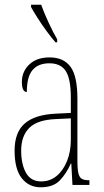

<svg xmlns="http://www.w3.org/2000/svg" viewBox="-20 -786 440 816"><path d="M153 10Q103 10 72.5 -28.5Q42 -67 42 -146Q42 -224 85.5 -261.5Q129 -299 218 -303L281 -306V-371Q281 -451 259.5 -484Q238 -517 190 -517Q143 -517 118.5 -488.5Q94 -460 94 -395Q73 -395 73 -438Q73 -482 104.5 -512Q136 -542 191 -542Q250 -542 279.5 -502.5Q309 -463 309 -366V-103Q309 -66 313.5 -48.5Q318 -31 328.5 -25.5Q339 -20 358 -20H360V0H288L283 -91H281Q262 -48 234 -19Q206 10 153 10ZM155 -15Q193 -15 221 -38.5Q249 -62 265 -102Q281 -142 281 -191V-283L219 -280Q139 -277 104.5 -242.5Q70 -208 70 -146Q70 -88 90.5 -51.5Q111 -15 155 -15ZM216 -606Q200 -624 179 -652.5Q158 -681 139.5 -710Q121 -739 112 -756V-766H155Q167 -732 186.5 -690Q206 -648 223 -619V-606Z"/></svg>

Font: Noto Serif Tamil ExtraCondensed Thin
Style: Regular
Weight: 100
Width: 2
Designer: Indian Type Foundry, Tom Grace, and the Monotype Design Team
Foundry: Monotype Imaging Inc.
Version: Version 2.004; ttfautohint (v1.8.4.7-5d5b)